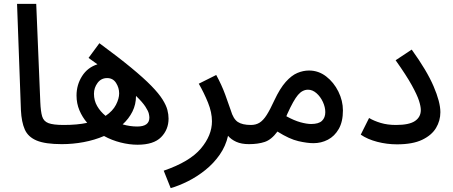

<svg xmlns="http://www.w3.org/2000/svg" viewBox="-20 -739 2336 991"><path d="M299 5Q214 5 169.5 -13.5Q125 -32 108 -70.5Q91 -109 88 -170L68 -719H167L188 -212Q190 -164 197.5 -138.5Q205 -113 230 -103.5Q255 -94 309 -94Q335 -94 346.5 -80Q358 -66 358 -47Q358 -26 342 -10.5Q326 5 299 5Z M690 8Q648 8 602.5 -3.5Q557 -15 517 -37Q468 -16 412 -5.5Q356 5 299 5L309 -94Q379 -94 430 -105Q405 -134 390 -169.5Q375 -205 375 -246Q375 -301 403.5 -346Q432 -391 483 -407Q461 -423 437 -440L493 -516Q591 -444 656.5 -390Q722 -336 761 -296Q800 -256 819 -225.5Q838 -195 844 -171.5Q850 -148 850 -127Q850 -70 811.5 -31Q773 8 690 8ZM465 -255Q465 -220 481.5 -191.5Q498 -163 525 -141Q562 -166 578.5 -198Q595 -230 595 -257Q595 -286 579 -311Q563 -336 533 -336Q502 -336 483.5 -311Q465 -286 465 -255ZM751 -132Q751 -140 748 -153Q745 -166 730.5 -188.5Q716 -211 682 -244Q682 -200 663.5 -163Q645 -126 613 -97Q651 -86 688 -86Q751 -86 751 -132Z M861 232 825 142Q959 96 1016.5 28Q1074 -40 1074 -113Q1074 -159 1053.5 -209.5Q1033 -260 1006 -307L1096 -352Q1124 -301 1142.5 -250.5Q1161 -200 1171 -170Q1184 -125 1207.5 -109.5Q1231 -94 1275 -94Q1301 -94 1312.5 -80Q1324 -66 1324 -47Q1324 -26 1307.5 -10.5Q1291 5 1265 5Q1226 5 1199.5 -7Q1173 -19 1157 -38Q1145 15 1114 59.5Q1083 104 1040 138.5Q997 173 950 196.5Q903 220 861 232Z M1265 5 1275 -94Q1301 -94 1320 -106Q1339 -118 1356.5 -145.5Q1374 -173 1396 -221Q1425 -283 1455 -316.5Q1485 -350 1515 -362.5Q1545 -375 1575 -375Q1624 -375 1663.5 -344.5Q1703 -314 1726.5 -266.5Q1750 -219 1750 -169Q1750 -111 1728.5 -73.5Q1707 -36 1672.5 -18Q1638 0 1598 0Q1566 0 1520 -10.5Q1474 -21 1412 -60Q1381 -18 1346.5 -6.5Q1312 5 1265 5ZM1463 -151Q1460 -145 1458 -139Q1498 -117 1530.5 -108Q1563 -99 1586 -99Q1625 -99 1642 -115.5Q1659 -132 1659 -160Q1659 -186 1646.5 -213Q1634 -240 1613.5 -258Q1593 -276 1570 -276Q1541 -276 1518 -249Q1495 -222 1463 -151Z M1842 -44 1885 -130Q1910 -115 1945 -104.5Q1980 -94 2024 -94Q2092 -94 2122 -114.5Q2152 -135 2152 -171Q2152 -190 2142.5 -219.5Q2133 -249 2105.5 -299Q2078 -349 2022 -428L2105 -483Q2183 -375 2218 -293.5Q2253 -212 2253 -160Q2253 -116 2230.5 -78.5Q2208 -41 2159 -17.5Q2110 6 2029 6Q1977 6 1927 -7Q1877 -20 1842 -44Z"/></svg>

Font: Noto Sans Arabic Med
Style: Regular
Weight: 500
Designer: Monotype Design Team, Nadine Chahine, Nizar Qandah and Khaled Hosny
Foundry: Monotype Imaging Inc.
Version: Version 2.012; ttfautohint (v1.8.4.7-5d5b)